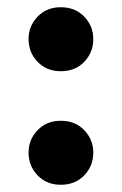

<svg xmlns="http://www.w3.org/2000/svg" viewBox="-20 -506 337 531"><path d="M148 -309Q109 -309 84 -335Q59 -361 59 -398Q59 -434 84 -460Q109 -486 148 -486Q188 -486 213 -460Q238 -434 238 -398Q238 -361 213 -335Q188 -309 148 -309ZM148 5Q109 5 84 -21Q59 -47 59 -84Q59 -120 84 -146Q109 -172 148 -172Q188 -172 213 -146Q238 -120 238 -84Q238 -47 213 -21Q188 5 148 5Z"/></svg>

Font: TikTok Sans 24pt
Style: Bold
Weight: 700
Version: Version 4.000